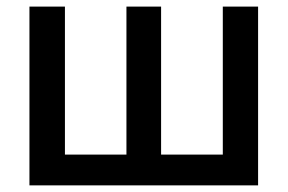

<svg xmlns="http://www.w3.org/2000/svg" viewBox="-20 -559 867 579"><path d="M68.8 -539.1H175.8V-92.8H361.3V-539.1H465.8V-92.8H651.9V-539.1H758.3V0H68.8Z"/></svg>

Font: Inter 18pt Medium
Style: Regular
Weight: 500
Designer: Rasmus Andersson
Foundry: rsms
Version: Version 4.001;git-66647c0bb